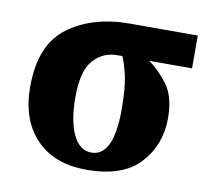

<svg xmlns="http://www.w3.org/2000/svg" viewBox="-66 -609 752 692"><g transform="rotate(10 310.0 -263.0)"><path d="M292 10Q425 10 487.5 -58Q550 -126 550 -224Q550 -302 517.5 -346Q485 -390 447 -416H604V-536H356Q220 -536 130.5 -470Q41 -404 41 -250Q41 -129 107.5 -59.5Q174 10 292 10ZM299 -54Q256 -54 232 -104Q208 -154 208 -242Q208 -337 243 -376.5Q278 -416 331 -416H349Q360 -392 370 -348.5Q380 -305 380 -226Q380 -54 299 -54Z"/></g></svg>

Font: Noto Serif SemiCondensed Extra
Style: Regular
Weight: 800
Width: 4
Designer: Monotype Design Team
Foundry: Monotype Imaging Inc.
Version: Version 1.002